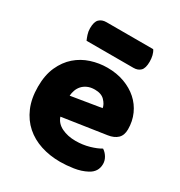

<svg xmlns="http://www.w3.org/2000/svg" viewBox="-167 -809 885 943"><g transform="rotate(30 275.0 -338.0)"><path d="M309 16Q250 16 199.5 -0.5Q149 -17 111.5 -50Q74 -83 52.5 -133Q31 -183 31 -250Q31 -316 52.5 -363.5Q74 -411 109 -441.5Q144 -472 189 -486.5Q234 -501 281 -501Q334 -501 377.5 -485Q421 -469 452.5 -441Q484 -413 501.5 -374Q519 -335 519 -289Q519 -255 500 -237Q481 -219 447 -214L200 -177Q211 -144 245 -127.5Q279 -111 323 -111Q364 -111 400.5 -121.5Q437 -132 460 -146Q476 -136 487 -118Q498 -100 498 -80Q498 -35 456 -13Q424 4 384 10Q344 16 309 16ZM281 -377Q257 -377 239.5 -369Q222 -361 211 -348.5Q200 -336 194.5 -320.5Q189 -305 188 -289L359 -317Q356 -337 337 -357Q318 -377 281 -377ZM125 -564Q120 -575 114.5 -591.5Q109 -608 109 -626Q109 -663 124 -677.5Q139 -692 164 -692H429Q437 -681 441 -664.5Q445 -648 445 -630Q445 -593 430.5 -578.5Q416 -564 391 -564Z"/></g></svg>

Font: Baloo Bhai
Style: Regular
Weight: 400
Designer: Supriya Tembe, Noopur Datye and Ek Type
Foundry: Ek Type
Version: Version 1.100;PS 1.000;hotconv 1.0.88;makeotf.lib2.5.647800;